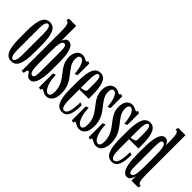

<svg xmlns="http://www.w3.org/2000/svg" viewBox="2 -1302 1911 1911"><g transform="rotate(45 958.0 -346.5)"><path d="M80 -116V-419C80 -489 94 -517 115 -517C136 -517 150 -489 150 -419V-116C150 -46 136 -18 115 -18C94 -18 80 -46 80 -116ZM12 -220C12 -49 48 7 115 7C182 7 218 -49 218 -220V-315C218 -486 182 -542 115 -542C48 -542 12 -486 12 -315Z M258 0H286C290 -26 292 -47 305 -47C327 -47 328 7 378 7C434 7 463 -70 463 -220V-315C463 -468 436 -542 381 -542C355 -542 338 -526 325 -491V-700H223L215 -671H223C247 -671 258 -636 258 -560ZM325 -189V-346C325 -452 337 -494 366 -494C388 -494 395 -471 395 -406V-129C395 -64 387 -41 365 -41C336 -41 325 -82 325 -189Z M550 -460C550 -340 697 -299 697 -124C697 -36 660 7 608 7C568 7 548 -19 533 -19C523 -19 523 -7 523 2L496 -5V-201L526 -213L527 -191C531 -107 563 -23 605 -23C624 -23 639 -39 639 -89C639 -245 492 -286 492 -429C492 -498 526 -542 577 -542C613 -542 630 -521 646 -521C656 -521 656 -531 656 -537L682 -528V-363L652 -351L651 -362C644 -441 621 -512 582 -512C564 -512 550 -497 550 -460Z M922 -180 893 -192C892 -77 874 -18 835 -18C805 -18 794 -57 794 -146V-275H926V-325C926 -474 895 -542 829 -542C757 -542 726 -474 726 -315V-220C726 -62 757 7 829 7C894 7 922 -50 922 -180ZM794 -297V-389C794 -477 802 -517 827 -517C850 -517 858 -481 858 -419V-330C858 -311 837 -300 794 -297Z M1013 -460C1013 -340 1160 -299 1160 -124C1160 -36 1123 7 1071 7C1031 7 1011 -19 996 -19C986 -19 986 -7 986 2L959 -5V-201L989 -213L990 -191C994 -107 1026 -23 1068 -23C1087 -23 1102 -39 1102 -89C1102 -245 955 -286 955 -429C955 -498 989 -542 1040 -542C1076 -542 1093 -521 1109 -521C1119 -521 1119 -531 1119 -537L1145 -528V-363L1115 -351L1114 -362C1107 -441 1084 -512 1045 -512C1027 -512 1013 -497 1013 -460Z M1250 -460C1250 -340 1397 -299 1397 -124C1397 -36 1360 7 1308 7C1268 7 1248 -19 1233 -19C1223 -19 1223 -7 1223 2L1196 -5V-201L1226 -213L1227 -191C1231 -107 1263 -23 1305 -23C1324 -23 1339 -39 1339 -89C1339 -245 1192 -286 1192 -429C1192 -498 1226 -542 1277 -542C1313 -542 1330 -521 1346 -521C1356 -521 1356 -531 1356 -537L1382 -528V-363L1352 -351L1351 -362C1344 -441 1321 -512 1282 -512C1264 -512 1250 -497 1250 -460Z M1622 -180 1593 -192C1592 -77 1574 -18 1535 -18C1505 -18 1494 -57 1494 -146V-275H1626V-325C1626 -474 1595 -542 1529 -542C1457 -542 1426 -474 1426 -315V-220C1426 -62 1457 7 1529 7C1594 7 1622 -50 1622 -180ZM1494 -297V-389C1494 -477 1502 -517 1527 -517C1550 -517 1558 -481 1558 -419V-330C1558 -311 1537 -300 1494 -297Z M1803 0H1898L1906 -29H1898C1874 -29 1863 -64 1863 -140V-700H1761L1753 -671H1761C1785 -671 1796 -636 1796 -560V-491C1783 -526 1766 -542 1740 -542C1685 -542 1658 -468 1658 -315V-220C1658 -70 1687 7 1743 7C1772 7 1789 -13 1803 -62ZM1726 -129V-406C1726 -471 1733 -494 1755 -494C1784 -494 1796 -452 1796 -346V-189C1796 -82 1785 -41 1756 -41C1734 -41 1726 -64 1726 -129Z"/></g></svg>

Font: Americaine Condensed
Style: Regular
Weight: 400
Width: 3
Designer: Alan Madić
Foundry: ESAD Valence
Version: Version 0.001;Glyphs 3.1.2 (3151)